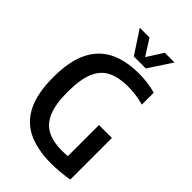

<svg xmlns="http://www.w3.org/2000/svg" viewBox="-278 -1048 1155 1155"><g transform="rotate(45 299.0 -470.5)"><path d="M396.5 7.5Q278.5 7.5 198.5 -30.5Q118.5 -68.5 78 -151.5Q37.5 -234.5 37.5 -369.5Q37.5 -505 78.5 -588.5Q119.5 -672 197.2 -710.8Q275 -749.5 385 -749.5Q425.5 -749.5 461.5 -744.8Q497.5 -740 531 -730.5V-629.5Q461.5 -648 395.5 -648Q317.5 -648 265.5 -622.5Q213.5 -597 187.2 -535.8Q161 -474.5 161 -368Q161 -264.5 186.5 -204.5Q212 -144.5 261.8 -118.8Q311.5 -93 385 -93Q411 -93 435.5 -95.5V-360H545.5V-6Q465.5 7.5 396.5 7.5ZM292 -800 195 -947.5H278L343 -845L408 -947.5H491L394 -800Z"/></g></svg>

Font: Encode Sans Condensed SemiBold
Style: Regular
Weight: 600
Width: 3
Designer: Multiple Designers
Foundry: Impallari Type
Version: Version 3.000; ttfautohint (v1.8.3) -l 8 -r 50 -G 200 -x 14 